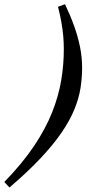

<svg xmlns="http://www.w3.org/2000/svg" viewBox="-99 -736 402 892"><path d="M-79 109.5Q5.5 22.5 59.5 -58.2Q113.5 -139 143.5 -215Q173.5 -291 185.5 -363.5Q197.5 -436 197.5 -507.5Q197.5 -537.5 194.8 -568.8Q192 -600 186 -633.8Q180 -667.5 170.5 -704.5L203 -716.5Q228 -664 245.8 -614.2Q263.5 -564.5 273 -516.8Q282.5 -469 282.5 -421.5Q282.5 -373.5 274.8 -325.5Q267 -277.5 246.2 -227Q225.5 -176.5 187.8 -121Q150 -65.5 90.5 -2Q31 61.5 -55 135Z"/></svg>

Font: Newsreader 24pt
Style: Bold Italic
Weight: 700
Italic angle: -17°
Designer: Hugues Gentile
Foundry: Production Type
Version: Version 1.003